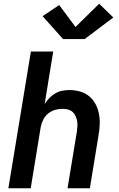

<svg xmlns="http://www.w3.org/2000/svg" viewBox="-20 -1012 640 1032"><path d="M25 0 146 -735H266L220 -453Q231 -470 245.5 -485Q260 -500 278 -510.5Q296 -521 315.5 -524.5Q335 -528 354 -528Q383 -528 410.5 -520Q438 -512 459 -495Q480 -478 493 -453.5Q506 -429 511.5 -402Q517 -375 516 -345.5Q515 -316 510 -287L463 0H343L393 -303Q395 -318 396 -333Q397 -348 394.5 -362Q392 -376 386 -389Q380 -402 369.5 -411Q359 -420 345 -423.5Q331 -427 316 -427Q295 -427 275 -421Q255 -415 238.5 -401.5Q222 -388 212.5 -369Q203 -350 199 -330L145 0ZM319 -802 209 -925 298 -985 386 -867 513 -992 589 -918 435 -802Z"/></svg>

Font: Zed Sans Extended
Style: Bold Italic
Weight: 700
Width: 7
Italic angle: -9°
Designer: Belleve Invis
Foundry: Belleve Invis
Version: Version 1.0.0; ttfautohint (v1.8.4)